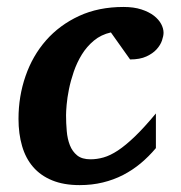

<svg xmlns="http://www.w3.org/2000/svg" viewBox="-20 -520 521 552"><path d="M450.2 -425.8Q450.2 -417 445.8 -403.8Q441.4 -390.6 430.4 -378.4Q419.4 -366.2 400.9 -357.7Q382.3 -349.1 354 -349.1L298.8 -426.8Q270.5 -420.4 250 -403.3Q229.5 -386.2 215.3 -363.3Q201.2 -340.3 192.1 -314Q183.1 -287.6 178.2 -263.2Q173.3 -238.8 171.6 -219Q169.9 -199.2 169.9 -189Q169.9 -166 171.9 -143.3Q173.8 -120.6 180.9 -102.5Q188 -84.5 201.9 -73.2Q215.8 -62 240.2 -62Q258.8 -62 277.8 -67.4Q296.9 -72.8 319.1 -87.4Q341.3 -102.1 367.9 -127.7Q394.5 -153.3 428.2 -193.8V-94.2Q407.7 -69.8 384.3 -50.3Q360.8 -30.8 333.7 -16.8Q306.6 -2.9 275.6 4.6Q244.6 12.2 209 12.2Q163.1 12.2 129.9 -1.5Q96.7 -15.1 75.2 -40Q53.7 -64.9 43.5 -100.1Q33.2 -135.3 33.2 -178.2Q33.2 -243.2 53.5 -301.5Q73.7 -359.9 112.5 -404.1Q151.4 -448.2 207.3 -474.1Q263.2 -500 335 -500Q364.7 -500 386.5 -492.9Q408.2 -485.8 422.4 -474.9Q436.5 -463.9 443.4 -450.9Q450.2 -438 450.2 -425.8Z"/></svg>

Font: Charis SIL Am
Style: Bold Italic
Weight: 700
Italic angle: -11°
Foundry: SIL International
Version: Version 5.000